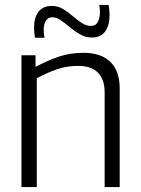

<svg xmlns="http://www.w3.org/2000/svg" viewBox="-20 -758 572 778"><path d="M67 0V-534H124V-487Q173 -513 218.5 -528.5Q264 -544 319 -544Q389 -544 427 -507.5Q465 -471 465 -400V0H404V-385Q404 -435 377.5 -463Q351 -491 296 -491Q251 -491 211.5 -477.5Q172 -464 129 -441V0ZM122 -605Q118 -625 118 -645Q118 -688 136.5 -711Q155 -734 190 -734Q215 -734 235.5 -721.5Q256 -709 274.5 -693Q293 -677 311 -665Q329 -653 349 -653Q368 -653 376.5 -669.5Q385 -686 385 -708Q385 -723 382 -738H420Q424 -717 424 -697Q424 -656 406.5 -631Q389 -606 352 -606Q327 -606 305 -618.5Q283 -631 264 -647Q245 -663 227 -675.5Q209 -688 192 -688Q175 -688 166 -674Q157 -660 157 -636Q157 -618 161 -605Z"/></svg>

Font: Georama Light
Style: Regular
Weight: 300
Designer: Jean-Baptiste Levee
Foundry: Production Type
Version: Version 1.000